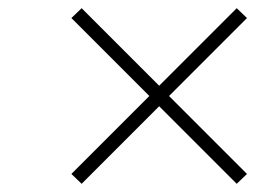

<svg xmlns="http://www.w3.org/2000/svg" viewBox="-20 -575 676 468"><path d="M179 -127 154 -151 344 -341 154 -531 179 -555 368 -366 557 -555 582 -531 392 -341 582 -151 557 -127 368 -316Z"/></svg>

Font: Overpass Thin
Style: Italic
Weight: 250
Italic angle: -10°
Designer: Delve Withrington, Dave Bailey, Thomas Jockin
Foundry: Delve Fonts LLC
Version: Version 4.000